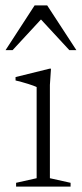

<svg xmlns="http://www.w3.org/2000/svg" viewBox="-32 -690 302 710"><path d="M156.5 -436 152.5 -376V-31L229 -14V0H27.5V-14L103.5 -31V-368Q95 -372.5 71.8 -379.8Q48.5 -387 25.5 -392.5V-405L151 -436ZM-11.5 -504.5 96 -670H142.5L250.5 -504.5H224.5L119.5 -618L14.5 -504.5Z"/></svg>

Font: Newsreader Text Light
Style: Regular
Weight: 300
Designer: Hugues Gentile
Foundry: Production Type
Version: Version 1.001